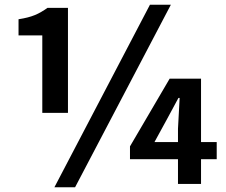

<svg xmlns="http://www.w3.org/2000/svg" viewBox="-20 -774 949 808"><path d="M158 -299H266V-741H180C143 -715 116 -702 58 -693V-625H158ZM209 14H296L699 -754H611ZM729 0H826V-104H892V-176H826V-443H694L527 -158V-104H729ZM729 -176H630L683 -273L731 -362H736L729 -232Z"/></svg>

Font: Noto Sans TC
Style: Bold
Weight: 700
Designer: Ryoko NISHIZUKA 西塚涼子 (kana, bopomofo & ideographs); Paul D. Hunt (Latin, Greek & Cyrillic); Sandoll Communications 산돌커뮤니
Foundry: Adobe
Version: Version 2.004;hotconv 1.0.118;makeotfexe 2.5.65603